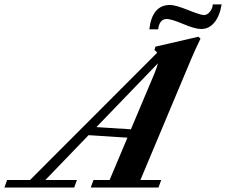

<svg xmlns="http://www.w3.org/2000/svg" viewBox="-92 -841 1014 861"><path d="M810.1 -710.9Q783.2 -710.9 729.5 -733.4Q675.8 -755.9 656.2 -755.9Q623 -755.9 617.2 -709.5H577.6Q590.3 -818.8 670.4 -818.8Q694.3 -818.8 751.2 -796.1Q808.1 -773.4 822.8 -773.4Q836.9 -773.4 849.1 -788.1Q861.3 -802.7 862.3 -821.3H901.9Q893.6 -770 869.6 -740.5Q845.7 -710.9 810.1 -710.9ZM-72.3 0 -60.1 -33.7H42.5L612.8 -604.5Q608.9 -610.8 600.6 -616.7L605 -631.8L797.9 -676.3L807.1 -667.5Q784.2 -620.6 765.1 -575.7L537.6 -33.7H630.9L618.7 0H314.9L327.1 -33.7H399.4L479.5 -223.6L305.2 -234.9L111.3 -33.7H252.9L240.7 0ZM600.1 -510.3Q612.3 -539.6 616.2 -557.1L340.3 -271L495.1 -261.2Z"/></svg>

Font: Elstob 10pt
Style: Bold Italic
Weight: 700
Italic angle: -20°
Designer: Peter S. Baker
Version: Version 1.015